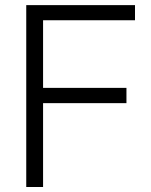

<svg xmlns="http://www.w3.org/2000/svg" viewBox="-20 -748 605 768"><path d="M85 0V-727.5H520V-667H152.3V-396.5H485.8V-335.4H152.3V0Z"/></svg>

Font: Inter 24pt Light
Style: Regular
Weight: 300
Designer: Rasmus Andersson
Foundry: rsms
Version: Version 4.001;git-66647c0bb